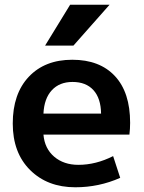

<svg xmlns="http://www.w3.org/2000/svg" viewBox="-20 -783 610 813"><path d="M277 -763H444L291 -590H171ZM164 -302H408Q407 -367 375.5 -401.5Q344 -436 287 -436Q232 -436 199.5 -401Q167 -366 164 -302ZM164 -213Q169 -154 209.5 -119.5Q250 -85 312 -85Q386 -85 459 -122L489 -30Q399 10 299 10Q181 10 107.5 -63Q34 -136 34 -260Q34 -386 102 -458Q170 -530 286 -530Q402 -530 466.5 -461Q531 -392 531 -263Q531 -238 528 -213Z"/></svg>

Font: M PLUS 1p
Style: Bold
Weight: 700
Version: Version 1.062